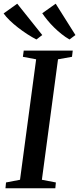

<svg xmlns="http://www.w3.org/2000/svg" viewBox="-36 -1016 428 1036"><path d="M-6.5 0 -3.5 -31.5 72 -46 159 -696 87.5 -709.5 92 -743H356.5L352.5 -709.5L277 -696L190 -46L265.5 -31.5L262.5 0ZM371 -827 339 -803Q317 -815.5 295.8 -832.5Q274.5 -849.5 255.5 -868.2Q236.5 -887 220.2 -906.8Q204 -926.5 192 -944.5L264.5 -996ZM192 -827 160.5 -803Q137 -815 111.5 -831.5Q86 -848 61.5 -867Q37 -886 16.8 -905.5Q-3.5 -925 -16.5 -943.5L57 -996Z"/></svg>

Font: Merriweather 72pt Medium
Style: Italic
Weight: 500
Italic angle: -7.8°
Version: Version 2.101